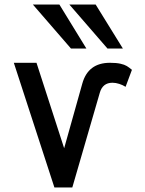

<svg xmlns="http://www.w3.org/2000/svg" viewBox="-20 -827 640 847"><path d="M41 -550H141L263 -173L343 -458Q368.5 -550 465 -550Q493 -550 511 -546Q529 -542 539.2 -535.8Q549.5 -529.5 562 -519L534 -444Q521.5 -452 506 -457Q490.5 -462 476 -462Q432.5 -462 420 -417L299 0H220ZM125 -807H242L361 -613H293ZM286 -807H402L522 -613H454Z"/></svg>

Font: JuliaMono
Style: Regular
Weight: 400
Monospace: yes
Designer: cormullion
Foundry: corm
Version: Version 0.055; ttfautohint (v1.8.4)